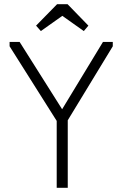

<svg xmlns="http://www.w3.org/2000/svg" viewBox="-20 -901 587 921"><path d="M305 -324V0H252V-321L26 -679V-700H74L278 -377L474 -700H521V-679ZM304 -881 404 -778 382 -752 279 -825 176 -752 153 -778 254 -881Z"/></svg>

Font: Tilda Sans Light
Style: Regular
Weight: 300
Designer: ParaType Ltd
Foundry: ParaType Ltd
Version: Version 1.009